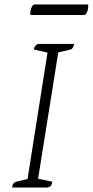

<svg xmlns="http://www.w3.org/2000/svg" viewBox="-20 -837 414 857"><path d="M34 0Q36 -22 53 -26L103 -38L192 -602L131 -616Q134 -637 152 -641H311Q307 -618 292 -615L240 -603L150 -39L214 -26Q211 -14 207.5 -8.5Q204 -3 193 0ZM359 -770H116Q115 -772 115 -777Q115 -788 119 -799.5Q123 -811 131 -817H373Q373 -816 373.5 -814.5Q374 -813 374 -810Q374 -798 370 -787Q366 -776 359 -770Z"/></svg>

Font: Petrona ExtraLight
Style: Italic
Weight: 200
Italic angle: -9°
Designer: Ringo R. Seeber
Foundry: Ringo R. Seeber
Version: Version 2.001; ttfautohint (v1.8.3)